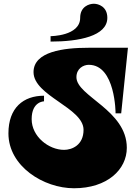

<svg xmlns="http://www.w3.org/2000/svg" viewBox="-20 -955 728 1025"><path d="M408 -860C408 -920 456 -935 481 -935C505 -935 553 -920 553 -860C553 -762 401 -733 250 -733V-762C250 -762 408 -762 408 -860ZM452 -700C320 -700 159 -680 159 -570C159 -443 426 -380 426 -262C426 -180 364 -155 322 -155C240 -155 149 -226 149 -319C149 -414 215 -414 215 -414V-444C105 -444 25 -380 25 -243C25 -67 213 50 375 50C553 50 657 -50 657 -166C657 -368 388 -441 388 -543C388 -589 425 -609 454 -609C597 -609 597 -350 597 -350H627L663 -700Z"/></svg>

Font: Ouroboros
Style: Regular
Weight: 400
Designer: Ariel Martín Pérez
Foundry: Velvetyne Type Foundry
Version: Version 2.001;hotconv 1.0.109;makeotfexe 2.5.65596